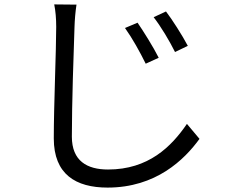

<svg xmlns="http://www.w3.org/2000/svg" viewBox="-20 -793 1040 871"><path d="M604 -690 547 -666C580 -620 615 -557 641 -504L700 -531C676 -579 629 -654 604 -690ZM733 -741 677 -715C711 -671 748 -609 774 -557L832 -585C808 -631 760 -706 733 -741ZM327 -772 226 -773C232 -744 235 -708 235 -671C235 -567 224 -313 224 -165C224 -2 324 58 468 58C687 58 816 -68 885 -163L828 -231C757 -127 653 -24 470 -24C375 -24 306 -63 306 -173C306 -322 314 -559 318 -671C319 -704 322 -739 327 -772Z"/></svg>

Font: ChiuKong Gothic CL
Style: Regular
Weight: 400
Designer: Ryoko NISHIZUKA 西塚涼子 (kana, bopomofo & ideographs); Paul D. Hunt (Latin, Greek & Cyrillic); Sandoll Communications 산돌커뮤니
Foundry: Adobe
Version: Version 1.300